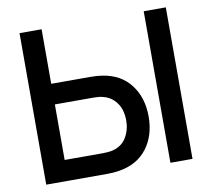

<svg xmlns="http://www.w3.org/2000/svg" viewBox="-82 -843 1033 936"><g transform="rotate(-10 435.0 -375.0)"><path d="M433.1 -476.1Q524.4 -462.4 573.2 -398.4Q622.1 -334.5 622.1 -240.7Q622.1 -146.5 573.5 -82.8Q524.9 -19 433.1 -4.4Q405.3 0 376 0H72.8V-750H182.1V-480H376Q408.2 -480 433.1 -476.1ZM687.5 -750H796.9V0H687.5ZM418.9 -107.4Q466.3 -119.1 488.8 -156.7Q511.2 -194.3 511.2 -240.7Q511.2 -270.5 502.7 -296.4Q494.1 -322.3 472.7 -344Q451.2 -365.7 418.9 -373Q402.8 -377.9 372.1 -377.9H182.1V-103H372.1Q397 -103 418.9 -107.4Z"/></g></svg>

Font: Manrope3 Semibold
Style: Regular
Weight: 600
Width: 4
Designer: Mikhail Sharanda
Foundry: Mikhail Sharanda
Version: Version 3.000;PS 003.000;hotconv 1.0.88;makeotf.lib2.5.64775